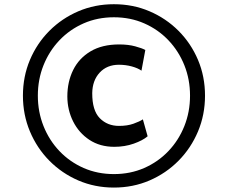

<svg xmlns="http://www.w3.org/2000/svg" viewBox="-20 -917 1065 897"><path d="M87.1 -470Q87.1 -559.5 119.8 -637Q152.5 -714.5 210.7 -772.9Q269 -831.3 346 -864.3Q423.1 -897.3 512.1 -897.3Q601.5 -897.3 678.6 -864.3Q755.8 -831.3 814.1 -772.9Q872.3 -714.5 905.1 -637Q937.8 -559.5 937.8 -470Q937.8 -381 905.1 -303Q872.3 -225 814.1 -166.1Q755.8 -107.2 678.6 -73.9Q601.5 -40.7 512.1 -40.7Q423.1 -40.7 346 -73.9Q269 -107.2 210.7 -166.1Q152.5 -225 119.8 -303Q87.1 -381 87.1 -470ZM156.8 -470Q156.8 -394.5 183.3 -328Q209.8 -261.5 257.8 -211.1Q305.8 -160.7 370.6 -132.2Q435.5 -103.7 512.1 -103.7Q589 -103.7 653.9 -132.2Q718.8 -160.7 766.8 -211.1Q814.8 -261.5 841.3 -328Q867.8 -394.5 867.8 -470Q867.8 -546 841.3 -612.2Q814.8 -678.5 766.8 -728.9Q718.8 -779.3 653.9 -807.8Q589 -836.3 512.1 -836.3Q435.5 -836.3 370.6 -807.8Q305.8 -779.3 257.8 -728.9Q209.8 -678.5 183.3 -612.2Q156.8 -546 156.8 -470ZM294.6 -466Q294.6 -535 321.9 -590.1Q349.2 -645.2 403.3 -677.3Q457.4 -709.4 536.6 -709.4Q579.3 -709.4 611.8 -700.5Q644.4 -691.6 658.9 -683.5L640.9 -586.8Q624.8 -598.6 596 -606.6Q567.1 -614.5 535.7 -614.5Q479.7 -614.5 445.7 -577.8Q411.8 -541.2 410.9 -482Q410.6 -401 446.1 -364.9Q481.6 -328.8 535.9 -328.8Q574.8 -328.8 603.5 -339Q632.2 -349.2 647.5 -359.4L669.7 -280.3Q646.7 -260.7 604.8 -245.9Q562.9 -231.1 513.9 -231.1Q446.9 -231.1 397.7 -263.6Q348.5 -296.1 321.7 -349.6Q294.9 -403.1 294.6 -466Z"/></svg>

Font: Merriweather Sans Variable Regular
Style: Italic
Weight: 300
Italic angle: -8°
Designer: Eben Sorkin
Foundry: Eben Sorkin
Version: Version 2.001